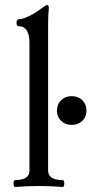

<svg xmlns="http://www.w3.org/2000/svg" viewBox="-20 -746 367 770"><path d="M208.5 -302.7Q208.5 -328.1 225.1 -344.2Q241.7 -360.4 267.6 -360.4Q293.5 -360.4 310.1 -344.2Q326.7 -328.1 326.7 -302.7Q326.7 -277.3 310.1 -261.2Q293.5 -245.1 267.6 -245.1Q241.7 -245.1 225.1 -261.2Q208.5 -277.3 208.5 -302.7ZM41 -23.9Q98.1 -23.9 98.1 -62V-573.7Q98.1 -607.4 86.9 -624.3Q75.7 -641.1 53.2 -641.1Q48.8 -641.1 47.1 -647.9Q45.4 -654.8 47.1 -661.6Q48.8 -668.5 53.2 -668.5Q69.8 -668.5 95.7 -680.9Q121.6 -693.4 148.4 -713.9Q156.7 -720.2 161.9 -723.1Q167 -726.1 169.9 -726.1Q172.9 -726.1 174.3 -722.7Q175.8 -719.2 175.8 -712.4Q173.8 -690.4 173.3 -671.1Q172.9 -651.9 172.9 -637.2V-62Q172.9 -23.9 231 -23.9Q235.4 -23.9 237.1 -16.8Q238.8 -9.8 237.1 -2.9Q235.4 3.9 231 3.9Q188.5 0 136.2 0Q83.5 0 41 3.9Q36.6 3.9 34.9 -3.2Q33.2 -10.3 34.9 -17.1Q36.6 -23.9 41 -23.9Z"/></svg>

Font: Junicode Two Beta VF
Style: Regular
Weight: 400
Designer: Peter S. Baker
Foundry: Briery Creek Software
Version: Version 1.031 beta; ttfautohint (v1.8.1.43-b0c9)